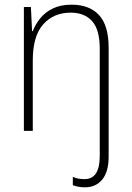

<svg xmlns="http://www.w3.org/2000/svg" viewBox="-20 -559 562 820"><path d="M343 241Q327 241 314.5 238.5Q302 236 291 232V196Q303 202 315.5 204Q328 206 341 206Q406 206 406 108V-351Q406 -432 373.5 -468.5Q341 -505 282 -505Q209 -505 164.5 -455Q120 -405 120 -301V0H82V-529H112L117 -426H120Q131 -455 152 -481Q173 -507 206 -523Q239 -539 286 -539Q362 -539 403 -494.5Q444 -450 444 -355V110Q444 175 416.5 208Q389 241 343 241Z"/></svg>

Font: Noto Sans Kannada SemiCondensed ExtraLight
Style: Regular
Weight: 200
Width: 4
Designer: Jelle Bosma - Monotype Design Team
Foundry: Monotype Imaging Inc.
Version: Version 2.005; ttfautohint (v1.8.4.7-5d5b)